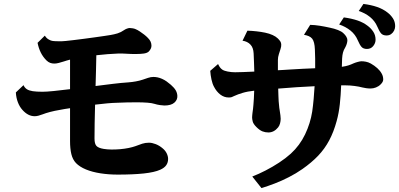

<svg xmlns="http://www.w3.org/2000/svg" viewBox="-20 -898 2040 981"><path d="M764.2 -504.9Q773.9 -504.9 784.9 -502.7Q795.9 -500.5 808.1 -495.1Q820.3 -489.7 831.3 -481.9Q842.3 -474.1 853 -464.8Q870.1 -449.7 877.7 -436.8Q885.3 -423.8 886.2 -408.2Q887.2 -387.7 870.6 -373.3Q854 -358.9 819.8 -358.9Q812 -358.9 797.1 -361.1Q782.2 -363.3 770 -367.2Q756.3 -371.6 733.9 -373.3Q711.4 -375 685.1 -375.2Q658.7 -375.5 631.3 -374.8Q604 -374 580.1 -373Q556.6 -372.6 527.1 -369.9Q497.6 -367.2 465.8 -363.3Q464.4 -313 463.6 -268.3Q462.9 -223.6 462.9 -189.9Q462.9 -163.1 472.9 -152.3Q482.9 -141.6 509.8 -137.2Q526.9 -134.3 548.8 -134Q570.8 -133.8 593.5 -135.7Q616.2 -137.7 636.7 -141.8Q657.2 -146 670.9 -150.9Q690.4 -158.7 706.8 -163.8Q723.1 -168.9 741.2 -168.9Q756.8 -168.9 775.6 -161.6Q794.4 -154.3 811 -140.1Q824.7 -128.9 831.8 -114.3Q838.9 -99.6 838.9 -85.9Q838.9 -67.9 829.6 -54.2Q820.3 -40.5 798.8 -30.8Q769.5 -17.6 714.8 -11.7Q660.2 -5.9 582 -5.9Q534.7 -5.9 492.9 -12.5Q451.2 -19 419.2 -32.2Q387.2 -45.4 368.2 -64.9Q351.1 -83 344.5 -110.8Q337.9 -138.7 337.9 -176.8V-345.2Q324.7 -343.3 312 -341.3Q299.3 -339.4 288.1 -336.9Q258.3 -332 235.6 -325.9Q212.9 -319.8 198.2 -314Q187 -309.6 176.5 -306.9Q166 -304.2 157.2 -304.2Q123 -304.2 94.2 -336.9Q80.1 -352.5 71.3 -375.5Q62.5 -398.4 61 -425.8L100.1 -462.9Q106 -449.7 116.9 -442.4Q127.9 -435.1 147.2 -432.1Q166.5 -429.2 196.8 -429.2Q216.8 -429.2 254.2 -432.9Q291.5 -436.5 337.9 -442.4V-593.3Q328.6 -590.8 320.6 -588.6Q312.5 -586.4 306.2 -584Q292.5 -579.6 280 -576.4Q267.6 -573.2 257.8 -573.2Q246.1 -573.2 236.6 -576.7Q227.1 -580.1 217.8 -588.9Q199.2 -607.4 188.2 -629.9Q177.2 -652.3 171.9 -679.2L209 -715.8Q214.8 -706.5 221.9 -700.9Q229 -695.3 240.2 -690.9Q247.6 -688 263.9 -687.5Q280.3 -687 293 -687Q298.8 -687 316.4 -688.7Q334 -690.4 358.4 -693.4Q382.8 -696.3 410.4 -700Q438 -703.6 464.4 -707.3Q490.7 -710.9 512 -714.1Q533.2 -717.3 544.9 -719.2Q563 -722.2 580.6 -727.5Q598.1 -732.9 613.8 -744.1Q619.1 -748 627.9 -751.5Q636.7 -754.9 643.1 -754.9Q649.9 -754.9 658.9 -753.2Q668 -751.5 672.9 -749Q682.6 -745.1 694.1 -737.5Q705.6 -730 716.8 -721.2Q728 -712.4 735.8 -704.1Q745.6 -694.3 749.8 -684.6Q753.9 -674.8 753.9 -664.1Q753.9 -649.4 740.2 -634.8Q731.9 -627 715.1 -624.5Q698.2 -622.1 676.8 -622.1Q667.5 -622.1 649.9 -622.3Q632.3 -622.6 615.2 -624Q604.5 -625 581.5 -624.3Q558.6 -623.5 530 -621.3Q501.5 -619.1 472.2 -615.7Q471.7 -577.1 470.5 -537.4Q469.2 -497.6 468.3 -458.5Q514.6 -464.4 556.2 -469.5Q597.7 -474.6 634.8 -477.1Q654.8 -478.5 674.6 -482.2Q694.3 -485.8 710 -491.2Q722.7 -495.6 736.6 -500.2Q750.5 -504.9 764.2 -504.9Z M1244.1 -741.2Q1266.6 -740.7 1290.3 -738Q1314 -735.4 1335 -731Q1356 -726.6 1372.8 -719Q1389.6 -711.4 1399.9 -701.2Q1407.7 -693.4 1412.4 -686.3Q1417 -679.2 1417 -669.9Q1417 -665 1416.3 -659.4Q1415.5 -653.8 1413.1 -647Q1409.7 -636.2 1404.8 -621.1Q1399.9 -606 1399.9 -591.8V-539.1Q1417 -540 1433.3 -541Q1449.7 -542 1464.8 -543Q1496.6 -544.9 1528.1 -546.6Q1559.6 -548.3 1590.3 -549.3Q1590.8 -574.2 1590.3 -598.4Q1589.8 -622.6 1588.9 -645Q1587.4 -684.6 1575.2 -700.2Q1568.4 -708.5 1557.9 -713.1Q1547.4 -717.8 1533.2 -720.2L1564.9 -771Q1587.9 -770.5 1614 -766.4Q1640.1 -762.2 1664.1 -756.8Q1688 -752 1706.8 -744.6Q1725.6 -737.3 1734.9 -728Q1744.1 -719.7 1749.5 -710.4Q1754.9 -701.2 1754.9 -692.9Q1754.9 -684.1 1751.7 -673.8Q1748.5 -663.6 1744.1 -655.8Q1735.8 -642.6 1732.4 -629.4Q1729 -616.2 1728 -599.1Q1727.5 -588.4 1727.3 -577.9Q1727.1 -567.4 1726.6 -556.6Q1747.1 -559.6 1760.5 -564Q1773.9 -568.4 1786.1 -574.2Q1796.4 -578.6 1808.6 -581.8Q1820.8 -585 1827.1 -585Q1836.9 -585 1849.1 -582.8Q1861.3 -580.6 1875 -573.2Q1893.6 -562.5 1907.7 -549.8Q1921.9 -537.1 1930.2 -522Q1934.6 -514.2 1936.3 -506.6Q1938 -499 1938 -492.2Q1938 -485.4 1934.6 -479.2Q1931.2 -473.1 1924.8 -466.8Q1914.6 -456.5 1900.9 -451.2Q1887.2 -445.8 1873 -445.8Q1862.3 -445.8 1850.8 -447.5Q1839.4 -449.2 1831.1 -451.2Q1815.4 -455.6 1792 -458.7Q1768.6 -461.9 1746.1 -461.9H1723.1Q1721.2 -411.6 1716.3 -366Q1711.4 -320.3 1700.2 -279.8Q1685.1 -224.1 1662.1 -180.9Q1639.2 -137.7 1605.7 -102.5Q1572.3 -67.4 1524.9 -34.2Q1492.7 -11.7 1456.5 6.8Q1420.4 25.4 1384.3 39.3Q1348.1 53.2 1315.9 63L1269 3.9Q1300.8 -8.3 1336.4 -26.6Q1372.1 -44.9 1406 -67.1Q1439.9 -89.4 1465.8 -112.8Q1511.7 -154.8 1538.8 -211.4Q1565.9 -268.1 1575.2 -328.1Q1579.6 -358.9 1582.5 -391.6Q1585.4 -424.3 1587.4 -457.5Q1543 -455.6 1495.4 -452.4Q1447.8 -449.2 1401.4 -445.3Q1401.9 -424.8 1402.6 -407.5Q1403.3 -390.1 1403.8 -380.9Q1404.8 -373 1405.8 -359.9Q1406.7 -346.7 1409.2 -333Q1411.6 -319.3 1412.8 -308.1Q1414.1 -296.9 1414.1 -291Q1414.1 -279.8 1410.9 -267.6Q1407.7 -255.4 1400.9 -247.1Q1379.9 -221.2 1351.1 -221.2Q1335.4 -221.2 1321 -226.8Q1306.6 -232.4 1290 -249Q1274.4 -264.6 1271.2 -277.3Q1268.1 -290 1268.1 -297.9Q1268.1 -302.7 1268.8 -309.6Q1269.5 -316.4 1270 -320.8Q1271.5 -330.6 1272.9 -342.5Q1274.4 -354.5 1274.9 -363.8Q1275.9 -376.5 1277.1 -394.3Q1278.3 -412.1 1278.8 -434.6Q1245.1 -431.2 1217.8 -422.9Q1210.4 -420.9 1197 -416Q1183.6 -411.1 1175.8 -407.2Q1169.4 -403.8 1164.1 -401.9Q1158.7 -399.9 1148.9 -399.9Q1125 -399.9 1105.5 -415Q1085.9 -430.2 1073.2 -455.1Q1065.4 -469.2 1060.5 -491.7Q1055.7 -514.2 1054.2 -536.1L1094.2 -570.8Q1098.6 -561.5 1103.5 -554.4Q1108.4 -547.4 1116.2 -542Q1125 -536.1 1143.3 -532.5Q1161.6 -528.8 1181.2 -528.8Q1196.8 -528.8 1222.4 -529.8Q1248 -530.8 1279.3 -532.2Q1278.8 -555.2 1277.8 -578.9Q1276.9 -602.5 1275.9 -625Q1274.4 -654.8 1259.8 -669.9Q1252.4 -678.2 1241.7 -683.3Q1231 -688.5 1219.2 -689.9ZM1736.8 -809.1Q1775.9 -803.7 1806.4 -793.5Q1836.9 -783.2 1859.9 -765.1Q1876.5 -752.4 1887.7 -735.1Q1898.9 -717.8 1898.9 -694.8Q1898.9 -677.7 1887 -662.8Q1875 -647.9 1855 -647.9Q1836.4 -647.9 1827.1 -658.4Q1817.9 -668.9 1808.1 -691.9Q1795.4 -722.2 1770.3 -742.2Q1745.1 -762.2 1712.9 -772.9ZM1836.9 -877.9Q1876 -873 1906.5 -862.5Q1937 -852.1 1960 -834Q1976.6 -821.3 1987.8 -804Q1999 -786.6 1999 -764.2Q1999 -752.9 1993.7 -741.9Q1988.3 -731 1978.5 -723.9Q1968.8 -716.8 1955.1 -716.8Q1936.5 -716.8 1927.2 -727.3Q1918 -737.8 1908.2 -761.2Q1895.5 -791 1870.4 -811.3Q1845.2 -831.5 1813 -841.8Z"/></svg>

Font: BIZ UDMincho
Style: Bold
Weight: 700
Monospace: yes
Designer: TypeBank Co., Ltd.
Foundry: Morisawa Inc.
Version: Version 1.06